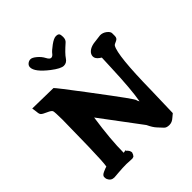

<svg xmlns="http://www.w3.org/2000/svg" viewBox="-241 -1006 1178 1178"><g transform="rotate(-45 348.5 -416.5)"><path d="M448.7 -781.2Q396.5 -735.4 381.1 -711.4Q365.7 -687.5 340.6 -687.5Q315.4 -687.5 264.6 -726.6Q186.5 -787.1 186.5 -827.6Q186.5 -841.8 198 -851.6Q209.5 -861.3 223.9 -861.3Q238.3 -861.3 261 -842.3Q283.7 -823.2 295.7 -800Q307.6 -776.9 319.8 -776.9Q332 -776.9 342.3 -790.8Q352.5 -804.7 384 -827.9Q415.5 -851.1 433.6 -851.1Q451.7 -851.1 457 -843.5Q462.4 -835.9 462.4 -816.4Q462.4 -792.5 448.7 -781.2ZM198.7 -636.2Q212.4 -623 323 -476.6Q433.6 -330.1 469.7 -279.8Q505.9 -229.5 506.1 -223.4Q506.3 -217.3 514.2 -205.1Q529.8 -287.6 537.1 -476.6L540.5 -558.6L528.8 -566.4Q505.9 -583 505.9 -602.1Q505.9 -621.1 522.2 -635.5Q538.6 -649.9 567.4 -655.3L629.9 -663.1Q652.8 -663.1 671.9 -648.2Q690.9 -633.3 690.9 -619.6V-595.7Q690.9 -575.2 671.9 -567.9Q652.8 -560.5 648.9 -554.2Q617.2 -502.9 612.8 -202.1L607.4 -9.8L585 8.8Q564.9 27.3 542 27.3H541Q516.6 27.3 505.4 14.6Q494.1 2 476.3 -16.8Q458.5 -35.6 441.4 -72.3Q344.2 -202.1 247.1 -332Q222.2 -162.6 222.2 -50.8L241.7 -53.7V-48.8Q260.3 -33.2 260.3 -15.6L254.9 -1.5Q249 6.3 247.1 8.8Q235.4 12.2 234.4 12.2L184.6 9.8Q152.8 9.8 116 12.9Q79.1 16.1 75.2 16.1Q46.9 16.1 35.2 -10.3Q32.2 -16.1 32.2 -29.8Q32.2 -43.5 54.2 -53.5Q76.2 -63.5 87.4 -66.4Q93.3 -94.7 96.7 -234.4L100.6 -459.5Q100.1 -526.9 96.4 -536.9Q92.8 -546.9 65.7 -558.6Q38.6 -570.3 31 -578.1Q23.4 -585.9 22.5 -605L17.6 -639.6Z"/></g></svg>

Font: Drukaatie burti
Style: Bold
Weight: 700
Version: Version 0.14